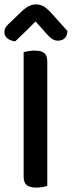

<svg xmlns="http://www.w3.org/2000/svg" viewBox="-24 -843 325 869"><path d="M190 -2Q183 1 169.5 3.5Q156 6 141 6Q110 6 96.5 -5.5Q83 -17 83 -44V-607Q91 -609 104.5 -611.5Q118 -614 133 -614Q162 -614 176 -603Q190 -592 190 -564ZM137 -746Q118 -727 94.5 -703.5Q71 -680 45 -656Q24 -658 10 -669Q-4 -680 -4 -697Q-4 -712 4 -722.5Q12 -733 28 -747L79 -796Q109 -823 138 -823Q157 -823 171 -815.5Q185 -808 200 -793L281 -703Q281 -682 269.5 -670.5Q258 -659 238 -659Q224 -659 212.5 -666.5Q201 -674 184 -693Z"/></svg>

Font: Baloo Chettan 2 Medium
Style: Regular
Weight: 500
Designer: Maithili Shingre, Unnati Kotecha and Ek Type
Foundry: Ek Type
Version: Version 1.640;hotconv 1.0.111;makeotfexe 2.5.65597; ttfautoh